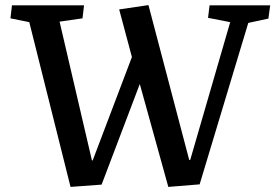

<svg xmlns="http://www.w3.org/2000/svg" viewBox="-20 -724 1081 754"><path d="M723 -96H727L884 -637L797 -654L803 -703H1041L1034 -651L955 -634L764 0L641 10L529 -394L379 1L257 10L95 -637L21 -652L27 -703H310L304 -652L214 -639L341 -94H344L498 -500L448 -687L563 -704Z"/></svg>

Font: Literata 18pt Medium
Style: Italic
Weight: 500
Italic angle: -2°
Designer: Latin by Veronika Burian and Jose Scaglione. Greek by Irene Vlachou. Cyrillic by Vera Evstafieva
Foundry: TypeTogether
Version: Version 3.103;gftools[0.9.29]